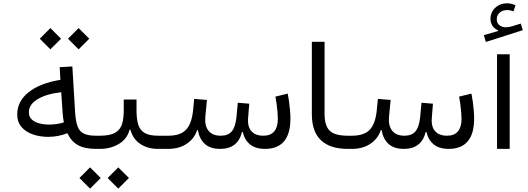

<svg xmlns="http://www.w3.org/2000/svg" viewBox="-20 -898 3182 1158"><path d="M219.9 -664.5 283.9 -600.4 348.2 -664.5 283.9 -728.7ZM390.1 -664.5 454.1 -600.4 518.4 -664.5 454.1 -728.7ZM344.2 -416.4Q222.4 -396.8 153.1 -342.2Q83.9 -287.5 83.9 -207Q83.9 -162.8 109.1 -132.8Q134.2 -102.8 176.9 -87.7Q219.6 -72.6 271.3 -72.6Q300.2 -72.6 330.3 -78.3Q360.3 -83.9 386.6 -94.6Q408.4 -46.8 449.1 -23.4Q489.9 0 558.3 0H558.8V-79.5H558.3Q512.6 -79.5 486.3 -91.9Q460 -104.2 448.2 -135.2Q436.4 -166.3 432.9 -222.5L416.4 -497.3L340 -492.8ZM349.3 -341.8 357.9 -216.2Q359.1 -201 360.6 -187.6Q362.1 -174.2 365 -159.8Q345.3 -153.6 322.7 -150.2Q300 -146.7 276.3 -146.7Q243.2 -146.7 215.3 -154.4Q187.4 -162 170.7 -178.4Q154.1 -194.8 154.1 -220.4Q154.1 -268.1 206.8 -299.9Q259.6 -331.7 349.3 -341.8Z M803.4 -232.2V-297.8H726.4V-232.2Q726.4 -183 715.6 -148.9Q704.8 -114.8 674 -97.2Q643.2 -79.5 583.3 -79.5H558.6Q550.2 -79.5 547.2 -69.8Q544.2 -60 544.2 -39.9Q544.2 -19.7 547.2 -9.8Q550.2 0 558.6 0H583.3Q646.9 0 697.1 -30Q747.3 -59.9 761.6 -115.9H766.5Q781.3 -60.1 825.8 -30.1Q870.3 0 932.3 0H969.8V-79.5H933.9Q879.3 -79.5 851.1 -96.9Q823 -114.3 813.2 -148.3Q803.4 -182.3 803.4 -232.2ZM459.1 175.5 523.1 239.7 587.4 175.5 523.1 111.4ZM629.3 175.5 693.3 239.7 757.6 175.5 693.3 111.4Z M1311.4 -79.5Q1260.6 -79.5 1236.6 -110.7Q1212.6 -141.9 1218.8 -198.6L1228.1 -295.3L1151.2 -301.4L1144 -228.3Q1135.3 -149.6 1101 -114.6Q1066.7 -79.5 994.7 -79.5H969.7Q962.3 -79.5 958.8 -70.6Q955.3 -61.7 955.3 -40.4Q955.3 -19.1 958.9 -9.5Q962.5 0 969.7 0H994.7Q1060.8 0 1106.6 -31.3Q1152.5 -62.5 1168.7 -113.1H1173.6Q1182.8 -59.2 1215.9 -29.6Q1248.9 0 1307.4 0Q1414.4 0 1439.4 -101.7H1444.3Q1454.6 -54.7 1487.8 -27.3Q1520.9 0 1579 0Q1653.9 0 1692.8 -45.3Q1731.6 -90.7 1731.6 -182.8Q1731.6 -205 1729.4 -232Q1727.1 -258.9 1723.4 -285.7Q1719.7 -312.4 1715.4 -333.4L1641.2 -315.4Q1645 -296.6 1648.3 -271.3Q1651.5 -246 1653.7 -221.8Q1655.8 -197.6 1655.8 -181.7Q1655.8 -131.7 1633.9 -105.6Q1611.9 -79.5 1568.4 -79.5Q1520.9 -79.5 1496.2 -106.9Q1471.5 -134.2 1476.7 -189.9L1483.3 -272.6L1414.2 -278.3L1406.1 -191.1Q1400.2 -133.3 1378.4 -106.4Q1356.6 -79.5 1311.4 -79.5Z M1860.8 -645.7V-209.1Q1860.8 -104.2 1915.8 -52.1Q1970.8 0 2077.2 0H2077.7V-79.5H2077.2Q1998.3 -79.5 1968 -110.1Q1937.6 -140.6 1937.6 -210.5V-645.7Z M2419.3 -79.5Q2368.5 -79.5 2344.5 -110.7Q2320.5 -141.9 2326.7 -198.6L2336.1 -295.3L2259.1 -301.4L2251.9 -228.3Q2243.2 -149.6 2208.9 -114.6Q2174.7 -79.5 2102.6 -79.5H2077.6Q2070.2 -79.5 2066.7 -70.6Q2063.2 -61.7 2063.2 -40.4Q2063.2 -19.1 2066.8 -9.5Q2070.4 0 2077.6 0H2102.6Q2168.7 0 2214.6 -31.3Q2260.4 -62.5 2276.6 -113.1H2281.5Q2290.8 -59.2 2323.8 -29.6Q2356.9 0 2415.3 0Q2522.4 0 2547.3 -101.7H2552.2Q2562.5 -54.7 2595.7 -27.3Q2628.8 0 2686.9 0Q2761.9 0 2800.7 -45.3Q2839.6 -90.7 2839.6 -182.8Q2839.6 -205 2837.3 -232Q2835.1 -258.9 2831.4 -285.7Q2827.7 -312.4 2823.3 -333.4L2749.1 -315.4Q2752.9 -296.6 2756.2 -271.3Q2759.4 -246 2761.6 -221.8Q2763.7 -197.6 2763.7 -181.7Q2763.7 -131.7 2741.8 -105.6Q2719.8 -79.5 2676.3 -79.5Q2628.8 -79.5 2604.1 -106.9Q2579.4 -134.2 2584.6 -189.9L2591.2 -272.6L2522.1 -278.3L2514 -191.1Q2508.1 -133.3 2486.3 -106.4Q2464.5 -79.5 2419.3 -79.5Z M3054 -570.8H2977.8V0H3054ZM3089.3 -866.7Q3076.7 -871.8 3064.2 -874.9Q3051.7 -878.1 3039.1 -878.1Q2995.8 -878.1 2967 -851.1Q2938.2 -824.1 2938.2 -784.2Q2938.2 -760.4 2950.5 -742.1Q2962.7 -723.8 2983.6 -715.6V-710.7L2898 -686.1L2910.3 -645L3133.1 -716L3120.8 -755.9L3070.9 -740.2Q3050 -733.6 3031.6 -733.6Q3006.8 -733.6 2991.5 -746.5Q2976.1 -759.4 2976.1 -781.6Q2976.1 -806.5 2993.9 -821.9Q3011.7 -837.3 3039.7 -837.3Q3049.6 -837.3 3058.9 -835.3Q3068.3 -833.2 3076.9 -829.5Z"/></svg>

Font: Estedad-FD VF
Style: Regular
Weight: 100
Designer: Amin Abedi
Version: Version 7.3